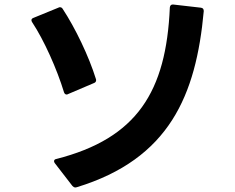

<svg xmlns="http://www.w3.org/2000/svg" viewBox="-20 -781 1040 849"><path d="M404 -432C373 -532 313 -657 257 -742C254 -747 250 -749 245 -749C243 -749 241 -749 238 -747L128 -702C122 -700 119 -696 119 -692C119 -689 120 -686 122 -683C175 -603 232 -475 263 -373C265 -367 269 -363 275 -363C277 -363 279 -364 281 -365L396 -414C402 -416 405 -421 405 -426C405 -428 405 -430 404 -432ZM219 -68C219 -66 220 -63 222 -60L300 41C304 45 308 48 313 48L319 47C729 -78 847 -360 881 -732C881 -741 877 -746 868 -747L746 -761C737 -762 732 -757 731 -748C715 -376 586 -169 229 -78C222 -77 219 -73 219 -68Z"/></svg>

Font: LINE Seed JP App_OTF Bold
Style: Regular
Weight: 700
Designer: LINE & Fontrix & Fontworks
Version: Version 1.009